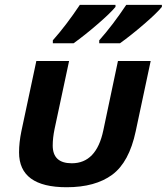

<svg xmlns="http://www.w3.org/2000/svg" viewBox="-20 -767 696 802"><path d="M258.3 15.1Q59.6 15.1 59.6 -130.4Q59.6 -171.9 69.3 -218.8L131.8 -512.2H268.6L208 -228.5Q200.2 -190.9 200.2 -159.2Q200.2 -85 279.8 -85Q382.8 -85 411.6 -222.7L472.7 -512.2H609.4L546.9 -218.8Q519.5 -89.4 448.7 -37.1Q377.9 15.1 258.3 15.1ZM287.6 -586.4H200.7V-598.6Q256.3 -661.1 313.5 -746.6H462.4V-738.3Q441.4 -712.4 387.9 -666.3Q334.5 -620.1 287.6 -586.4ZM481.4 -586.4H394.5V-598.6Q450.2 -661.1 507.3 -746.6H656.2V-738.3Q635.3 -712.4 581.8 -666.3Q528.3 -620.1 481.4 -586.4Z"/></svg>

Font: Cadman
Style: Bold Italic
Weight: 700
Italic angle: -12°
Designer: Paul James MIller
Foundry: High-Logic / Made with FontCreator
Version: Version 2.114;March 28, 2021;FontCreator 13.0.0.2683 64-bit